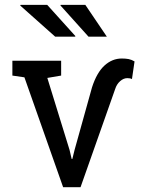

<svg xmlns="http://www.w3.org/2000/svg" viewBox="-20 -782 608 802"><path d="M243.7 0 82 -459 31.7 -466.3V-528.3H235.4V-466.3L177.7 -456.5L270.5 -155.8L279.3 -118.2H282.2L291.5 -155.8L364.3 -417Q384.3 -479 416.5 -508.3Q448.7 -537.6 488.8 -537.6Q505.4 -537.6 517.6 -535.2Q529.8 -532.7 542 -525.4L531.2 -451.7Q524.9 -455.6 511.7 -455.6Q496.1 -455.6 481.7 -442.9Q467.3 -430.2 460.9 -409.7L316.4 0ZM293.9 -628.9H210.4L64.5 -758.8L65.9 -761.7H177.2L294.9 -631.3ZM336.4 -761.7 426.3 -628.9H349.6L232.4 -759.3L233.4 -761.7Z"/></svg>

Font: Roboto Slab
Style: Regular
Weight: 400
Designer: Google
Version: Version 2.000; ttfautohint (v1.8.1.43-b0c9)